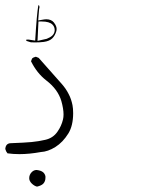

<svg xmlns="http://www.w3.org/2000/svg" viewBox="-34 -423 554 721"><path d="M163.1 -330.6Q171.4 -322.3 171.4 -309.6Q171.4 -305.2 169.4 -299.8Q167.5 -294.4 162.6 -289.6Q155.3 -282.7 141.6 -277.3L106.9 -269.5L110.4 -342.3H123Q151.4 -342.3 163.1 -330.6ZM81.5 -264.2Q90.8 -263.7 97.2 -263.7Q115.7 -263.7 130.4 -265.6Q151.9 -268.6 162.4 -279.1Q172.9 -289.6 177.7 -306.6Q178.7 -310.5 178.7 -314Q178.7 -317.4 177.7 -321.3Q175.8 -329.1 168.5 -338.4Q158.7 -350.6 140.1 -350.6Q133.8 -350.6 126.5 -349.1L109.4 -346.2L112.8 -388.7Q114.3 -393.6 114.3 -395.5Q114.3 -400.4 112.3 -403.3L109.9 -402.8Q104 -369.6 98.1 -270.5Q78.1 -273.9 74.7 -274.2Q71.3 -274.4 69.3 -274.4Q66.9 -274.4 64.5 -273.9L64.9 -269.5ZM240.7 2Q240.7 -15.6 238.3 -27.8Q235.8 -40 232.4 -50Q229 -60.1 224.1 -69.3Q214.4 -88.9 198.7 -106.9L111.3 -205.6L100.6 -210Q91.3 -208 86.4 -203.1L82.5 -192.9Q104.5 -148.4 139.6 -121.1Q183.1 -87.9 196.3 -43.9Q204.6 -14.6 204.6 6.8Q204.6 17.1 202.6 25.4Q196.8 50.3 181.6 71.8Q165 95.7 135.7 102.1Q110.4 107.9 84.5 110.4Q58.6 112.8 7.3 114.7H6.8Q-3.9 114.7 -9.8 122.1Q-13.7 127.9 -14.2 136.2Q-11.7 146 -5.9 152.8Q15.1 155.8 39.1 155.8Q76.2 155.8 119.6 147.9Q146 146.5 174.1 128.9Q202.1 111.3 222.7 78.1Q240.7 48.8 240.7 2ZM105 277.8Q119.6 274.4 127 268.1Q134.3 261.7 136.2 250.5Q136.7 245.6 136.7 243.7Q136.7 241.7 136.7 239.7Q136.2 233.9 131.8 228Q125.5 219.2 109.9 216.3Q106.4 215.3 103.5 215.3Q93.3 215.3 85.4 223.1Q75.7 232.9 75.7 246.1Q75.7 256.8 85.2 266.1Q94.7 275.4 105 277.8Z"/></svg>

Font: NaikaiFont
Style: ExtraLight
Weight: 200
Version: Version 1.89